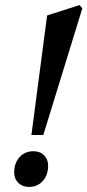

<svg xmlns="http://www.w3.org/2000/svg" viewBox="-20 -726 345 758"><path d="M104 -193 166 -665 294 -706 305 -693 151 -193ZM94 12Q69 12 52.5 -4Q36 -20 36 -45Q36 -82 57 -105.5Q78 -129 112 -129Q138 -129 154 -113Q170 -97 170 -72Q170 -35 149 -11.5Q128 12 94 12Z"/></svg>

Font: Platypi Light Light
Style: Italic
Weight: 300
Italic angle: -13°
Version: Version 1.200